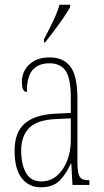

<svg xmlns="http://www.w3.org/2000/svg" viewBox="-20 -786 440 816"><path d="M153 10Q103 10 72.5 -28.5Q42 -67 42 -146Q42 -224 85.5 -261.5Q129 -299 218 -303L281 -306V-371Q281 -451 259.5 -484Q238 -517 190 -517Q143 -517 118.5 -488.5Q94 -460 94 -395Q73 -395 73 -438Q73 -482 104.5 -512Q136 -542 191 -542Q250 -542 279.5 -502.5Q309 -463 309 -366V-103Q309 -66 313.5 -48.5Q318 -31 328.5 -25.5Q339 -20 358 -20H360V0H288L283 -91H281Q262 -48 234 -19Q206 10 153 10ZM155 -15Q193 -15 221 -38.5Q249 -62 265 -102Q281 -142 281 -191V-283L219 -280Q139 -277 104.5 -242.5Q70 -208 70 -146Q70 -88 90.5 -51.5Q111 -15 155 -15ZM167 -619Q190 -663 206.5 -697.5Q223 -732 233 -766H278V-756Q269 -739 251 -712.5Q233 -686 212 -658Q191 -630 172 -606H167Z"/></svg>

Font: Noto Serif Khmer ExtraCondensed Thin
Style: Regular
Weight: 100
Width: 2
Designer: Danh Hong and the Monotype Design Team
Foundry: Monotype Imaging Inc.
Version: Version 2.004; ttfautohint (v1.8.4.7-5d5b)